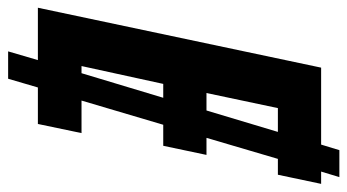

<svg xmlns="http://www.w3.org/2000/svg" viewBox="-218 -584 875 484"><g transform="rotate(90 220.0 -342.5)"><path d="M-2 0H130L108 75H177L199 0H291L314 -110H232L293 -316H346L369 -425H326L379 -605H419L442 -714H411L425 -760H357L343 -714H149ZM213 -425 251 -605H311L257 -425ZM145 -110 190 -316H225L163 -110Z"/></g></svg>

Font: Noto Sans ExtraCondensed
Style: Bold Italic
Weight: 700
Width: 2
Italic angle: -12°
Designer: Monotype Design Team
Foundry: Monotype Imaging Inc.
Version: Version 2.013